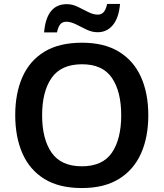

<svg xmlns="http://www.w3.org/2000/svg" viewBox="-20 -941 827 971"><path d="M730 -358Q730 -247 693 -164.5Q656 -82 581.5 -36Q507 10 394 10Q279 10 204.5 -36Q130 -82 93.5 -165Q57 -248 57 -359Q57 -469 93.5 -551.5Q130 -634 204.5 -679.5Q279 -725 395 -725Q507 -725 581.5 -679.5Q656 -634 693 -551.5Q730 -469 730 -358ZM193 -358Q193 -238 241 -169Q289 -100 394 -100Q499 -100 546 -169Q593 -238 593 -358Q593 -478 546 -547Q499 -616 395 -616Q289 -616 241 -547Q193 -478 193 -358ZM203 -777Q215 -920 318 -920Q346 -920 373.5 -906.5Q401 -893 426.5 -880Q452 -867 475 -867Q492 -867 503.5 -879Q515 -891 522 -921H587Q581 -851 551 -814.5Q521 -778 474 -778Q445 -778 417.5 -791.5Q390 -805 364 -818Q338 -831 315 -831Q297 -831 286 -819.5Q275 -808 268 -777Z"/></svg>

Font: Noto Sans Meetei Mayek SemiBold
Style: Regular
Weight: 600
Designer: Monotype Design Team and Neelakash Kshetrimayum
Foundry: Monotype Imaging Inc.
Version: Version 2.002; ttfautohint (v1.8.4.7-5d5b)